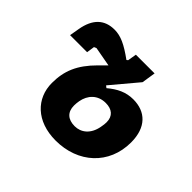

<svg xmlns="http://www.w3.org/2000/svg" viewBox="-131 -689 863 863"><g transform="rotate(45 300.0 -258.0)"><path d="M313.9 12.1C456 12.1 560 -82 560 -221.9C560 -317.8 508.2 -366.1 430 -366.1C383.9 -366.1 346.9 -348 308.9 -316.1L299 -323.9L404.8 -449.9L415.1 -516H296.2L289.1 -474.1L283 -469.1C225.1 -511 188.9 -528.1 149.1 -528.1C85.9 -528.1 46.2 -491.8 33 -415.8L24.9 -369H133.2L138.8 -407L149.9 -411.9L242.9 -394.9L209.2 -361.2C143.1 -295.1 119 -236.2 119 -159.1C119 -62.1 191.1 12.1 313.9 12.1ZM261 -158C261 -169 262.1 -176.8 263.8 -187.9C272 -233 302.9 -267 354 -267C393.1 -267 418 -247.9 418 -208.1C418 -198.9 416.9 -190 414.1 -175.1C404.1 -121.1 369 -94.1 328.8 -94.1C285.9 -94.1 261 -116.1 261 -158Z"/></g></svg>

Font: Margiela Mono Italic Bold It
Style: Regular
Weight: 700
Designer: Mike Abbink, Paul van der Laan, Pieter van Rosmalen
Foundry: Bold Monday
Version: Version 2.003 2021